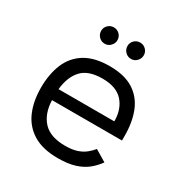

<svg xmlns="http://www.w3.org/2000/svg" viewBox="-163 -812 903 948"><g transform="rotate(30 288.5 -338.0)"><path d="M216 -594Q196 -594 182.5 -608Q169 -622 169 -641Q169 -660 182.5 -673.5Q196 -687 216 -687Q235 -687 248.5 -673.5Q262 -660 262 -641Q262 -622 248.5 -608Q235 -594 216 -594ZM366 -594Q346 -594 332.5 -608Q319 -622 319 -641Q319 -660 332.5 -673.5Q346 -687 366 -687Q385 -687 398.5 -673.5Q412 -660 412 -641Q412 -622 398.5 -608Q385 -594 366 -594ZM529 -223H130Q133 -146 173.5 -103Q214 -60 298 -60Q338 -60 365 -69Q392 -78 410.5 -93Q429 -108 443 -125L508 -86Q488 -58 461 -36Q434 -14 394.5 -1.5Q355 11 298 11Q211 11 157 -22Q103 -55 77.5 -113.5Q52 -172 52 -250Q52 -327 76.5 -386Q101 -445 154.5 -478Q208 -511 294 -511Q379 -511 430.5 -478Q482 -445 505.5 -386.5Q529 -328 529 -250ZM131 -286H449Q449 -355 411 -397.5Q373 -440 294 -440Q213 -440 175.5 -399Q138 -358 131 -286Z"/></g></svg>

Font: Nata Sans
Style: Regular
Weight: 400
Designer: Daniel Uzquiano Cruz
Version: Version 1.001